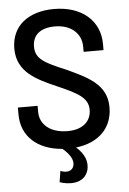

<svg xmlns="http://www.w3.org/2000/svg" viewBox="-60 -751 656 980"><g transform="rotate(-5 268.5 -261.5)"><path d="M215 118 206 175C246 190 333 199 353 124C362 85 349 44 305 6C422 -7 493 -78 493 -184C493 -303 394 -345 290 -394C182 -439 136 -462 136 -525C136 -586 178 -619 251 -619C336 -619 386 -569 386 -504V-477H488V-508C488 -629 395 -708 254 -708C122 -708 35 -640 35 -524C35 -403 134 -358 237 -313C340 -268 391 -241 391 -180C391 -124 351 -81 270 -81C180 -81 128 -128 128 -192V-223H27V-187C27 -77 106 -3 235 7C269 35 290 66 284 95C277 126 245 131 215 118Z"/></g></svg>

Font: Vanilla Cream DemiBold
Style: Regular
Weight: 600
Designer: Jeremy Tribby, Jinavaṁso
Foundry: Tribby Type
Version: Version 1.422;Glyphs 3.1.2 (3151)